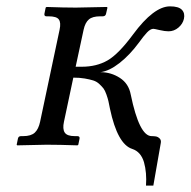

<svg xmlns="http://www.w3.org/2000/svg" viewBox="-20 -453 597 601"><path d="M105.5 -71.8 166.5 -359.9Q171.4 -382.3 164.1 -392.1Q157.2 -401.9 132.3 -401.9H125.5Q117.7 -401.9 119.1 -410.2L123 -429.2L125.5 -431.2Q181.2 -429.2 217.3 -429.2L314.5 -431.2L316.4 -429.2L312 -410.2Q310.5 -401.9 301.3 -401.9H293.5Q269.5 -401.9 258.1 -392.1Q246.6 -382.3 241.7 -359.9L216.8 -244.1H235.8Q282.2 -244.1 316.7 -263.9Q351.1 -283.7 396.5 -345.2Q461.4 -433.1 512.2 -433.1Q539.1 -433.1 549.3 -422.4Q559.6 -411.6 555.7 -394Q552.2 -378.4 538.6 -366.7Q524.9 -355 507.3 -355Q496.1 -355 479.5 -358.9Q462.9 -362.8 460 -362.8Q451.2 -362.8 440.4 -351.6Q429.7 -340.3 415 -319.8Q386.2 -280.8 354 -255.6Q321.8 -230.5 294.4 -227.1Q327.6 -227.1 355.2 -209.2Q382.8 -191.4 389.2 -157.2Q416 -26.9 454.6 -26.9Q461.9 -26.9 468 -25.9Q474.1 -24.9 479.5 -19.8Q484.9 -14.6 483.4 -5.9L460 127.9H437Q439.9 87.9 430.7 54.7Q420.9 22 394 13.2Q347.7 -1.5 324.2 -112.8L319.3 -136.7Q317.4 -145 313 -157.5Q308.6 -169.9 304 -176Q299.3 -182.1 291 -189.9Q282.7 -197.8 271.7 -201.2Q260.7 -204.6 245.1 -207.3Q229.5 -210 209.5 -210L180.2 -71.8Q175.3 -49.3 182.6 -38.1Q189.9 -26.9 213.9 -26.9H221.7Q230.5 -26.9 229 -19L225.1 0L222.7 2Q165 0 126 0L33.7 2L32.2 0L36.1 -19Q37.6 -26.9 45.9 -26.9H52.7Q77.1 -26.9 88.9 -37.8Q100.6 -48.8 105.5 -71.8Z"/></svg>

Font: Linux Biolinum G
Style: Italic
Weight: 400
Italic angle: -12°
Designer: Philipp H. Poll
Foundry: Philipp H. Poll
Version: Version 0.5.1